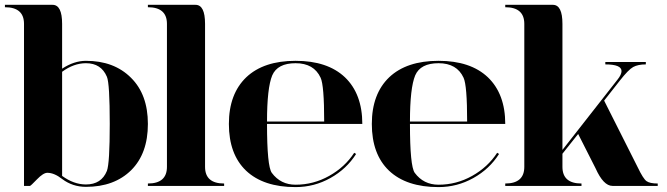

<svg xmlns="http://www.w3.org/2000/svg" viewBox="-30 -762 2735 787"><path d="M224.6 -480.5Q273.4 -512.7 322.3 -512.7Q437.5 -512.7 506.8 -443.4Q576.2 -375 576.2 -253.9Q576.2 -132.8 507.8 -64.5Q438.5 3.9 322.3 3.9Q267.6 3.9 224.6 -28.3Q192.4 -53.7 164.1 -53.7Q147.5 -53.7 121.6 -26.9Q95.7 0 92.8 0H68.4V-664.1Q68.4 -732.4 -9.8 -732.4V-742.2H185.5Q224.6 -742.2 224.6 -664.1ZM224.6 -41Q272.5 -5.9 322.3 -5.9Q385.7 -5.9 408.2 -61.5Q419.9 -92.8 419.9 -253.9Q419.9 -419.9 408.2 -447.3Q384.8 -502.9 322.3 -502.9Q272.5 -502.9 224.6 -467.8V-174.8Z M810.5 -664.1V-78.1Q810.5 -9.8 888.7 -9.8V0H576.2V-9.8Q654.3 -9.8 654.3 -78.1V-664.1Q654.3 -732.4 576.2 -732.4V-742.2H771.5Q810.5 -742.2 810.5 -664.1Z M1181.6 4.9Q1049.8 4.9 978.5 -62.5Q908.2 -129.9 908.2 -253.9Q908.2 -377 979.5 -445.3Q1050.8 -512.7 1181.6 -512.7Q1312.5 -512.7 1383.8 -445.3Q1455.1 -377 1455.1 -253.9H1064.5Q1064.5 -81.1 1084 -53.7Q1120.1 -4.9 1181.6 -4.9Q1254.9 -4.9 1319.3 -41Q1383.8 -77.1 1421.9 -135.7L1429.7 -130.9Q1390.6 -69.3 1324.2 -32.2Q1257.8 4.9 1181.6 4.9ZM1064.5 -263.7H1298.8Q1298.8 -412.1 1284.2 -443.4Q1256.8 -502.9 1181.6 -502.9Q1107.4 -502.9 1085.9 -453.1Q1064.5 -401.4 1064.5 -263.7Z M1767.6 4.9Q1635.7 4.9 1564.5 -62.5Q1494.1 -129.9 1494.1 -253.9Q1494.1 -377 1565.4 -445.3Q1636.7 -512.7 1767.6 -512.7Q1898.4 -512.7 1969.7 -445.3Q2041 -377 2041 -253.9H1650.4Q1650.4 -81.1 1669.9 -53.7Q1706.1 -4.9 1767.6 -4.9Q1840.8 -4.9 1905.3 -41Q1969.7 -77.1 2007.8 -135.7L2015.6 -130.9Q1976.6 -69.3 1910.2 -32.2Q1843.8 4.9 1767.6 4.9ZM1650.4 -263.7H1884.8Q1884.8 -412.1 1870.1 -443.4Q1842.8 -502.9 1767.6 -502.9Q1693.4 -502.9 1671.9 -453.1Q1650.4 -401.4 1650.4 -263.7Z M2119.1 -664.1Q2119.1 -732.4 2041 -732.4V-742.2H2236.3Q2275.4 -742.2 2275.4 -664.1V-147.5L2501 -435.5Q2517.6 -456.1 2517.6 -470.7Q2517.6 -498 2451.2 -498V-507.8H2617.2V-498Q2585 -498 2565.4 -487.3Q2545.9 -476.6 2510.7 -431.6L2446.3 -349.6L2584 -76.2Q2606.4 -29.3 2620.1 -19.5Q2633.8 -9.8 2666 -9.8V0H2480.5Q2443.4 0 2411.1 -72.3L2339.8 -212.9L2275.4 -131.8V-78.1Q2275.4 -9.8 2353.5 -9.8V0H2041V-9.8Q2119.1 -9.8 2119.1 -78.1Z"/></svg>

Font: spinweradBold
Style: Regular
Weight: 700
Width: 7
Version: Version 0.3 ; ttfautohint (v1.2) -l 8 -r 50 -G 200 -x 14 -D 